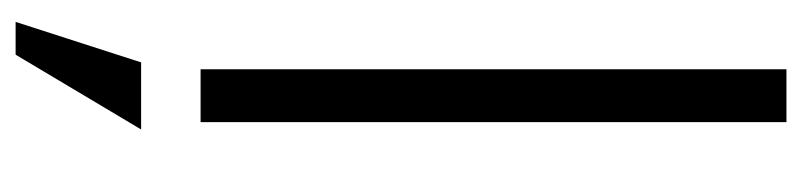

<svg xmlns="http://www.w3.org/2000/svg" viewBox="-428 -396 1072 257"><g transform="rotate(90 108.5 -268.0)"><path d="M73.2 -784.2H144V0H73.2ZM64 79.6H153.8L53.7 247.6H9.8Z"/></g></svg>

Font: Decalotype Light
Style: Regular
Weight: 300
Designer: Alfredo Marco Pradil
Foundry: Alfredo Marco Pradil
Version: Version 1.0